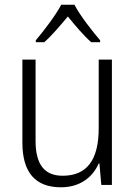

<svg xmlns="http://www.w3.org/2000/svg" viewBox="-20 -785 576 815"><path d="M296 -765H240C217 -721 166 -654 132 -614V-606H168C201 -635 237 -678 268 -715C299 -677 334 -635 367 -606H405V-614C373 -651 319 -720 296 -765ZM455 -532H399V-241C399 -105 348 -39 246 -39C170 -39 131 -85 131 -187V-532H75V-180C75 -54 129 10 239 10C321 10 374 -34 399 -91H402L410 0H455Z"/></svg>

Font: Noto Sans Devanagari SemiCondensed Light
Style: Regular
Weight: 300
Width: 4
Designer: Jelle Bosma - Monotype Design Team
Foundry: Monotype Imaging Inc.
Version: Version 2.004